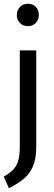

<svg xmlns="http://www.w3.org/2000/svg" viewBox="-33 -797 287 1028"><path d="M161 -10Q161 51 144.5 91Q128 131 97.5 157.5Q67 184 15 211L-13 149Q19 130 36.5 112.5Q54 95 63.5 66.5Q73 38 73 -9V-527H161ZM175 -716Q175 -691 158.5 -674Q142 -657 116 -657Q90 -657 73.5 -674Q57 -691 57 -716Q57 -742 73.5 -759.5Q90 -777 116 -777Q143 -777 159 -760Q175 -743 175 -716Z"/></svg>

Font: Fira Sans Extra Condensed
Style: Regular
Weight: 400
Width: 1
Designer: Carrois Corporate & Edenspiekermann AG
Foundry: Carrois Corporate GbR & Edenspiekermann AG
Version: Version 4.203